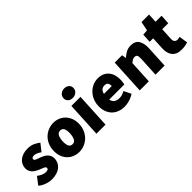

<svg xmlns="http://www.w3.org/2000/svg" viewBox="119 -1646 2570 2570"><g transform="rotate(-45 1404.0 -361.0)"><path d="M89 -164Q155 -114 209 -114Q236 -114 248 -121.5Q260 -129 260 -144Q261 -154 253.5 -161.5Q246 -169 232.5 -175.5Q219 -182 202.5 -188Q186 -194 167 -202Q146 -211 124 -223.5Q102 -236 85 -254Q68 -272 58 -295.5Q48 -319 49 -350Q51 -387 67 -417Q83 -447 110.5 -468Q138 -489 175 -500.5Q212 -512 256 -512Q318 -512 361.5 -491.5Q405 -471 436 -446L355 -344Q329 -364 303.5 -375Q278 -386 255 -386Q211 -386 210 -358Q209 -348 216 -341Q223 -334 236 -328Q249 -322 265.5 -316.5Q282 -311 301 -304Q322 -296 344.5 -284Q367 -272 384.5 -254.5Q402 -237 412.5 -212.5Q423 -188 421 -154Q419 -119 403.5 -88.5Q388 -58 360 -35.5Q332 -13 291 -0.5Q250 12 198 12Q150 12 97.5 -7Q45 -26 8 -58Z M484 -250Q487 -312 510 -361Q533 -410 569.5 -443.5Q606 -477 652 -494.5Q698 -512 746 -512Q794 -512 837.5 -494.5Q881 -477 913.5 -443.5Q946 -410 964.5 -361Q983 -312 980 -250Q977 -188 953.5 -139Q930 -90 893.5 -56.5Q857 -23 811.5 -5.5Q766 12 718 12Q670 12 626 -5.5Q582 -23 549.5 -56.5Q517 -90 499 -139Q481 -188 484 -250ZM660 -250Q657 -193 672 -159.5Q687 -126 726 -126Q765 -126 783 -159.5Q801 -193 804 -250Q807 -307 792 -340.5Q777 -374 738 -374Q699 -374 681 -340.5Q663 -307 660 -250Z M1166 -562Q1124 -562 1098.5 -586Q1073 -610 1075 -648Q1077 -686 1105 -710Q1133 -734 1175 -734Q1217 -734 1243 -710Q1269 -686 1267 -648Q1265 -610 1236.5 -586Q1208 -562 1166 -562ZM1077 -500H1249L1223 0H1051Z M1332 -250Q1335 -311 1358 -359.5Q1381 -408 1416.5 -442Q1452 -476 1496 -494Q1540 -512 1586 -512Q1641 -512 1681 -493Q1721 -474 1746 -441Q1771 -408 1782.5 -364Q1794 -320 1791 -270Q1790 -247 1786.5 -229Q1783 -211 1780 -202H1495Q1505 -154 1535 -136Q1565 -118 1607 -118Q1633 -118 1658 -125.5Q1683 -133 1711 -148L1761 -46Q1719 -17 1668.5 -2.5Q1618 12 1576 12Q1521 12 1475 -5.5Q1429 -23 1396.5 -56.5Q1364 -90 1346.5 -139Q1329 -188 1332 -250ZM1647 -306Q1649 -338 1635.5 -360Q1622 -382 1583 -382Q1554 -382 1531.5 -365Q1509 -348 1499 -306Z M1897 -500H2037L2046 -440H2050Q2081 -469 2120.5 -490.5Q2160 -512 2211 -512Q2293 -512 2327.5 -456.5Q2362 -401 2357 -308L2341 0H2169L2184 -286Q2186 -334 2175 -350Q2164 -366 2138 -366Q2114 -366 2097.5 -356Q2081 -346 2060 -328L2043 0H1871Z M2491 -366H2425L2432 -494L2508 -500L2535 -630H2677L2670 -500H2784L2777 -366H2663L2654 -195Q2652 -153 2669 -137.5Q2686 -122 2710 -122Q2722 -122 2733.5 -124.5Q2745 -127 2755 -130L2774 -6Q2754 0 2725.5 6Q2697 12 2655 12Q2606 12 2572.5 -2.5Q2539 -17 2518 -44Q2497 -71 2488 -108.5Q2479 -146 2482 -192Z"/></g></svg>

Font: Kilde Sans Black
Style: Regular
Weight: 900
Italic angle: -3°
Designer: Paul D. Hunt
Foundry: Adobe Systems Incorporated
Version: Version 1.050;PS Version 1.000;hotconv 1.0.70;makeotf.lib2.5